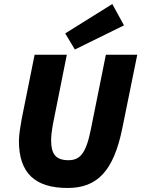

<svg xmlns="http://www.w3.org/2000/svg" viewBox="-20 -922 702 954"><path d="M316 12C464 12 545 -73 588 -286L662 -650H506L432 -282C408 -160 378 -126 320 -126C254 -126 234 -160 234 -226C234 -250 238 -274 242 -300L312 -650H152L88 -332C82 -298 74 -252 74 -222C74 -62 154 12 316 12ZM352 -676 596 -796 538 -902 304 -756Z"/></svg>

Font: Source Sans Pro Black
Style: Italic
Weight: 900
Italic angle: -11°
Designer: Paul D. Hunt
Foundry: Adobe Systems Incorporated
Version: Version 3.006;hotconv 1.0.111;makeotfexe 2.5.65597